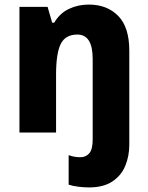

<svg xmlns="http://www.w3.org/2000/svg" viewBox="-20 -579 648 839"><path d="M369 240Q348 240 323 237Q298 234 280 228V99Q294 104 306 106Q318 108 332 108Q355 108 370 91Q385 74 385 30V-322Q385 -428 318 -428Q266 -428 245.5 -387Q225 -346 225 -253V0H65V-549H188L208 -480H217Q241 -521 281 -540Q321 -559 368 -559Q448 -559 496.5 -509.5Q545 -460 545 -358V53Q545 103 527.5 145.5Q510 188 471 214Q432 240 369 240Z"/></svg>

Font: Noto Sans Arabic SemCond ExtBd
Style: Regular
Weight: 800
Width: 4
Designer: Monotype Design Team, Nadine Chahine, Nizar Qandah and Khaled Hosny
Foundry: Monotype Imaging Inc.
Version: Version 2.012; ttfautohint (v1.8.4.7-5d5b)